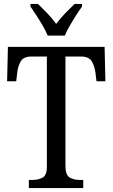

<svg xmlns="http://www.w3.org/2000/svg" viewBox="-20 -951 570 971"><path d="M126 0V-41H144Q173 -41 195 -52.5Q217 -64 217 -108V-665H137Q99 -665 84.5 -640Q70 -615 67 -582L62 -540H16L20 -714H509L513 -540H468L463 -582Q459 -615 444.5 -640Q430 -665 391 -665H311V-113Q311 -66 332 -53.5Q353 -41 383 -41H401V0ZM221 -771Q212 -794 196.5 -820.5Q181 -847 164 -873Q147 -899 134 -918V-931H172Q195 -909 220 -883Q245 -857 264 -830Q284 -857 309 -883Q334 -909 357 -931H395V-918Q381 -899 364.5 -873Q348 -847 332.5 -820.5Q317 -794 308 -771Z"/></svg>

Font: Noto Serif Armenian Condensed
Style: Regular
Weight: 400
Width: 3
Designer: Monotype Design Team
Foundry: Monotype Imaging Inc.
Version: Version 2.008; ttfautohint (v1.8.4.7-5d5b)